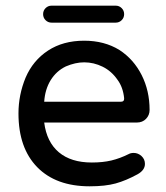

<svg xmlns="http://www.w3.org/2000/svg" viewBox="-20 -654 593 685"><path d="M133.8 -603.5Q133.8 -616.2 142.6 -625Q151.4 -633.8 164.1 -633.8H392.6Q405.3 -633.8 414.1 -625Q422.9 -616.2 422.9 -603.5Q422.9 -590.8 414.1 -582Q405.3 -573.2 392.6 -573.2H164.1Q151.4 -573.2 142.6 -582Q133.8 -590.8 133.8 -603.5ZM45.9 -249Q45.9 -315.4 71.3 -377Q97.7 -438.5 151.4 -473.6Q205.1 -508.8 280.3 -508.8Q352.5 -508.8 406.2 -475.6Q457 -442.4 485.4 -386.2Q513.7 -330.1 513.7 -261.7Q513.7 -243.2 501 -230Q488.3 -216.8 467.8 -216.8H137.7Q146.5 -147.5 189.9 -110.8Q233.4 -74.2 307.6 -74.2Q346.7 -74.2 377.4 -81.5Q408.2 -88.9 439.5 -104.5Q446.3 -108.4 457 -108.4Q472.7 -108.4 484.9 -97.2Q497.1 -85.9 497.1 -69.3Q497.1 -46.9 470.7 -32.2Q429.7 -9.8 392.6 0.5Q355.5 10.7 299.8 10.7Q179.7 10.7 112.8 -57.6Q45.9 -126 45.9 -249ZM422.9 -303.7Q418.9 -342.8 399.4 -369.1Q377.9 -400.4 346.2 -416Q314.5 -431.6 280.3 -431.6Q249 -431.6 214.8 -417Q180.7 -400.4 160.6 -367.7Q140.6 -335 137.7 -291H411.1Q423.8 -291 422.9 -303.7Z"/></svg>

Font: jf-openhuninn-1.0
Style: Regular
Weight: 400
Designer: [Kosugi Maru]
      Designed by Motoya company      

      [Varela Round]
      Joe Prince(Latin component); Avraham Co
Foundry: justfont CO.,LTD.
Version: 1.0